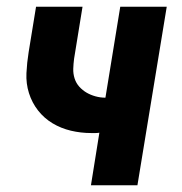

<svg xmlns="http://www.w3.org/2000/svg" viewBox="-20 -550 540 570"><path d="M250 0 275 -156Q269 -155 263 -155Q257 -155 251 -155Q220 -155 190.5 -162Q161 -169 136 -184Q111 -199 93 -222Q75 -245 66 -273.5Q57 -302 58.5 -333Q60 -364 65 -395L87 -530H225L200 -376Q198 -361 197.5 -346Q197 -331 201.5 -317Q206 -303 215.5 -292.5Q225 -282 237 -275Q249 -268 263.5 -264Q278 -260 293 -260L337 -530H475L388 0Z"/></svg>

Font: Iosevka Curly Heavy Oblique
Style: Regular
Weight: 900
Italic angle: -9°
Monospace: yes
Designer: Belleve Invis
Foundry: Belleve Invis
Version: Version 11.1.0; ttfautohint (v1.8.3)